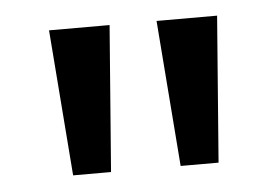

<svg xmlns="http://www.w3.org/2000/svg" viewBox="-32 -754 491 338"><g transform="rotate(-5 213.5 -585.0)"><path d="M172 -714H65L85 -456H152ZM362 -714H255L275 -456H342Z"/></g></svg>

Font: Noto Sans Arabic UI Md
Style: Regular
Weight: 500
Designer: Monotype Design Team, Nadine Chahine and Nizar Qandah
Foundry: Monotype Imaging Inc.
Version: Version 2.010